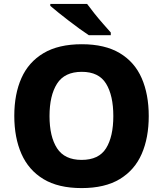

<svg xmlns="http://www.w3.org/2000/svg" viewBox="-20 -951 834 981"><path d="M740 -358Q740 -247 704 -164.5Q668 -82 592 -36Q516 10 397 10Q278 10 202 -36Q126 -82 89.5 -165Q53 -248 53 -359Q53 -470 89.5 -552Q126 -634 202.5 -679.5Q279 -725 398 -725Q516 -725 592 -679.5Q668 -634 704 -551.5Q740 -469 740 -358ZM233 -358Q233 -253 271.5 -193.5Q310 -134 397 -134Q485 -134 522 -193.5Q559 -253 559 -358Q559 -463 522 -523.5Q485 -584 398 -584Q310 -584 271.5 -523.5Q233 -463 233 -358ZM425 -931Q441 -909 463 -881.5Q485 -854 507.5 -828.5Q530 -803 546 -785V-771H434Q414 -784 387 -803.5Q360 -823 331.5 -845Q303 -867 278 -887Q253 -907 237 -921V-931Z"/></svg>

Font: Noto Sans Lao Looped ExtraBold
Style: Regular
Weight: 800
Designer: Mark Frömberg, Ben Mitchell
Foundry: The Fontpad Ltd
Version: Version 1.002; ttfautohint (v1.8.4.7-5d5b)